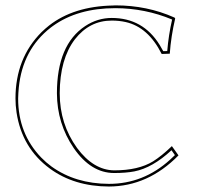

<svg xmlns="http://www.w3.org/2000/svg" viewBox="-20 -678 731 708"><path d="M405.8 -658.2Q522 -658.2 622.1 -613.8Q622.1 -613.8 624 -612.8L626 -609.9Q610.8 -544.9 606 -480L576.2 -479Q526.4 -578.1 443.4 -596.7Q419.4 -602.1 392.1 -602.1Q310.1 -602.1 256.3 -533.2Q200.7 -460.4 200.2 -334Q200.2 -220.7 264.2 -132.3Q324.7 -50.8 400.9 -49.8Q490.2 -49.8 544.4 -83Q575.7 -102.5 613.8 -139.2L638.2 -105Q525.9 9.3 381.8 9.8Q253.4 9.3 164.1 -56.2Q61 -131.8 41 -263.2Q37.1 -289.6 37.1 -314.9Q37.1 -463.4 133.3 -559.6Q147 -572.8 161.1 -584Q252 -654.8 396 -657.7Q400.9 -658.2 405.8 -658.2ZM405.8 -647.9Q266.1 -647.9 174.8 -582Q170.4 -578.6 167 -576.2Q63.5 -495.6 49.3 -355Q47.4 -335 46.9 -314.9Q46.9 -185.5 131.8 -97.2Q149.9 -78.6 169.9 -64Q257.8 -0.5 381.8 0Q508.8 0 606.9 -88.9Q616.7 -97.7 625 -106L612.3 -124Q542.5 -59.1 475.1 -45.9Q443.8 -40 400.9 -40Q315.4 -40 252 -131.8Q190.4 -222.2 189.9 -334Q189.9 -513.2 294.4 -582Q339.8 -611.8 392.1 -611.8Q507.3 -611.8 568.8 -512.2Q575.7 -501 582 -489.3L596.7 -489.7Q601.6 -548.8 614.7 -606Q515.1 -647.5 405.8 -647.9Z"/></svg>

Font: Linux Biolinum Outline O
Style: Bold
Weight: 700
Designer: Philipp H. Poll
Foundry: Philipp H. Poll
Version: Version 0.9.2